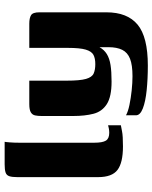

<svg xmlns="http://www.w3.org/2000/svg" viewBox="65 -610 656 826"><g transform="rotate(-90 393.0 -197.0)"><path d="M176 4Q106 4 75 -19.5Q44 -43 44 -103V-451Q44 -473 48 -485Q52 -497 64 -501Q76 -505 99 -505H196Q195 -502 193.5 -483Q192 -464 192 -441V-120Q192 -84 201 -69.5Q210 -55 235 -55Q244 -55 254.5 -57Q265 -59 267 -60V-5Q260 -4 241 0Q222 4 176 4Z M524 111Q467 111 418 106Q369 101 339.5 89.5Q310 78 310 60V17Q326 26 355 32Q384 38 417 41.5Q450 45 478 45Q526 45 553 34.5Q580 24 591.5 1Q603 -22 603 -58V-97Q592 -77 573.5 -65.5Q555 -54 526.5 -49.5Q498 -45 455 -45Q390 -45 358 -65.5Q326 -86 316.5 -123Q307 -160 307 -209V-347Q307 -362 309.5 -374Q312 -386 323 -392.5Q334 -399 358 -399H459Q459 -373 459 -354Q459 -335 459 -318.5Q459 -302 459 -283Q459 -264 459 -238Q459 -181 466.5 -155Q474 -129 490 -122Q506 -115 530 -115Q555 -115 570 -123Q585 -131 592.5 -156Q600 -181 600 -233V-399H704Q728 -399 740.5 -391.5Q753 -384 753 -356V-67Q753 23 700 67Q647 111 524 111Z"/></g></svg>

Font: r_Genos
Style: Bold
Weight: 700
Designer: Robert E. Leuschke
Foundry: Robert E. Leuschke
Version: Version 2.000;June 29, 2024;FontCreator 14.0.0.2814 32-bit